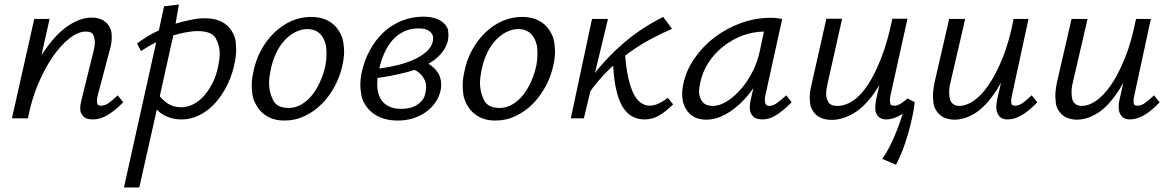

<svg xmlns="http://www.w3.org/2000/svg" viewBox="-20 -525 5192 852"><path d="M392 5Q376 5 364 0.5Q352 -4 344.5 -15Q337 -26 336.5 -35Q336 -44 336 -46Q336 -60 341 -79L396 -302Q401 -322 401 -337Q401 -351 395 -368Q389 -385 360 -385Q327 -385 288.5 -355Q250 -325 214 -273Q178 -221 148.5 -150.5Q119 -80 104 0H33L132 -441H200L164 -280Q181 -306 198 -328Q242 -386 291.5 -416.5Q341 -447 387 -447Q412 -447 431.5 -438Q451 -429 462.5 -411Q474 -393 475 -377.5Q476 -362 476 -359Q476 -334 467 -303L413 -99Q410 -87 410 -77Q410 -72 412 -64Q414 -56 429 -56Q445 -56 462.5 -68Q480 -80 502 -102L527 -71Q490 -34 457.5 -14.5Q425 5 392 5Z M530 307 673 -337Q671 -336 670 -336Q636 -319 606 -298L588 -332Q624 -359 664 -380Q674 -385 685 -390L708 -497L774 -505L759 -420Q791 -430 822 -436Q859 -444 889 -444Q933 -444 962.5 -429Q992 -414 1008 -388Q1024 -362 1026 -339Q1028 -316 1028 -306Q1028 -279 1022 -249Q1012 -196 989.5 -150Q967 -104 936.5 -69.5Q906 -35 867 -15Q828 5 786 5Q759 5 736.5 -2Q714 -9 696 -21Q685 -29 676 -39L598 307ZM802 -381Q776 -376 749 -368L689 -98Q704 -80 722 -67Q749 -49 784 -49Q811 -49 837 -62Q863 -75 884.5 -99Q906 -123 923 -156Q940 -189 948 -231Q955 -263 955 -288Q955 -323 937.5 -355Q920 -387 856 -387Q832 -387 802 -381Z M1242 10Q1200 10 1169.5 -6.5Q1139 -23 1121 -52Q1103 -81 1100 -106.5Q1097 -132 1097 -145Q1097 -173 1104 -204Q1114 -257 1138 -301.5Q1162 -346 1196.5 -379.5Q1231 -413 1273 -431.5Q1315 -450 1361 -450Q1402 -450 1433 -434.5Q1464 -419 1482 -391Q1500 -363 1503.5 -337Q1507 -311 1507 -297Q1507 -269 1500 -238Q1490 -188 1465.5 -142.5Q1441 -97 1407.5 -63.5Q1374 -30 1332 -10Q1290 10 1242 10ZM1261 -46Q1291 -46 1317.5 -61.5Q1344 -77 1364.5 -102.5Q1385 -128 1400.5 -162.5Q1416 -197 1424 -234Q1429 -261 1429 -285Q1429 -292 1428 -310Q1427 -328 1417.5 -349.5Q1408 -371 1389.5 -383.5Q1371 -396 1344 -396Q1317 -396 1290.5 -382.5Q1264 -369 1242 -345Q1220 -321 1204 -286.5Q1188 -252 1180 -210Q1174 -180 1174 -155Q1174 -118 1191 -82Q1208 -46 1261 -46Z M1745 10Q1700 10 1665.5 -5Q1631 -20 1609.5 -47.5Q1588 -75 1583.5 -102.5Q1579 -130 1579 -147Q1579 -174 1585 -204Q1597 -258 1622 -303.5Q1647 -349 1682.5 -382Q1718 -415 1763 -433Q1808 -451 1858 -451Q1893 -451 1916.5 -442Q1940 -433 1953.5 -418Q1967 -403 1968.5 -389.5Q1970 -376 1970 -370Q1970 -356 1967 -342Q1957 -306 1930 -279Q1910 -258 1881 -242Q1882 -241 1883 -241Q1901 -230 1915 -213.5Q1929 -197 1933.5 -180Q1938 -163 1938 -150Q1938 -138 1935 -123Q1928 -92 1910 -67.5Q1892 -43 1866.5 -25.5Q1841 -8 1810 1Q1779 10 1745 10ZM1833 -207Q1827 -212 1819 -215Q1794 -206 1766 -200Q1713 -187 1655 -179Q1654 -166 1654 -153Q1654 -147 1654 -141Q1656 -110 1668 -88Q1680 -66 1703.5 -54Q1727 -42 1761 -42Q1778 -42 1795 -45.5Q1812 -49 1827 -57.5Q1842 -66 1853.5 -80Q1865 -94 1868 -115Q1871 -127 1871 -138Q1871 -145 1869 -156.5Q1867 -168 1857.5 -182.5Q1848 -197 1833 -207ZM1684 -286Q1671 -256 1663 -221Q1762 -234 1824 -264Q1890 -297 1900 -339Q1902 -347 1902 -357Q1902 -367 1895.5 -376.5Q1889 -386 1875.5 -392.5Q1862 -399 1837 -399Q1802 -399 1773 -385.5Q1744 -372 1721.5 -346.5Q1699 -321 1684 -286Z M2178 10Q2136 10 2105.5 -6.5Q2075 -23 2057 -52Q2039 -81 2036 -106.5Q2033 -132 2033 -145Q2033 -173 2040 -204Q2050 -257 2074 -301.5Q2098 -346 2132.5 -379.5Q2167 -413 2209 -431.5Q2251 -450 2297 -450Q2338 -450 2369 -434.5Q2400 -419 2418 -391Q2436 -363 2439.5 -337Q2443 -311 2443 -297Q2443 -269 2436 -238Q2426 -188 2401.5 -142.5Q2377 -97 2343.5 -63.5Q2310 -30 2268 -10Q2226 10 2178 10ZM2197 -46Q2227 -46 2253.5 -61.5Q2280 -77 2300.5 -102.5Q2321 -128 2336.5 -162.5Q2352 -197 2360 -234Q2365 -261 2365 -285Q2365 -292 2364 -310Q2363 -328 2353.5 -349.5Q2344 -371 2325.5 -383.5Q2307 -396 2280 -396Q2253 -396 2226.5 -382.5Q2200 -369 2178 -345Q2156 -321 2140 -286.5Q2124 -252 2116 -210Q2110 -180 2110 -155Q2110 -118 2127 -82Q2144 -46 2197 -46Z M2840 5Q2809 5 2783.5 -9.5Q2758 -24 2740 -56Q2722 -88 2712 -139Q2704 -179 2701 -234Q2687 -221 2673 -207Q2634 -168 2600 -121L2571 0H2513L2607 -441H2678L2620 -201Q2630 -215 2641 -227Q2683 -276 2728 -317Q2773 -358 2822 -391Q2871 -424 2923 -450L2962 -397Q2915 -377 2865 -350Q2815 -323 2767 -288Q2760 -283 2754 -278Q2758 -230 2765 -194Q2775 -144 2789.5 -113.5Q2804 -83 2823 -69.5Q2842 -56 2864 -56Q2875 -56 2886.5 -59.5Q2898 -63 2908.5 -68.5Q2919 -74 2928 -80Q2937 -86 2943 -91L2967 -62Q2937 -32 2906.5 -13.5Q2876 5 2840 5Z M3114 6Q3082 6 3060 -6Q3038 -18 3025 -39.5Q3012 -61 3009.5 -80Q3007 -99 3007 -109Q3007 -129 3012 -151Q3024 -211 3061 -265Q3098 -319 3150.5 -359Q3203 -399 3267.5 -422.5Q3332 -446 3399 -446Q3417 -446 3428.5 -444.5Q3440 -443 3451 -441L3376 -100Q3374 -89 3374 -81Q3374 -72 3377.5 -63.5Q3381 -55 3394 -55Q3410 -55 3428 -68Q3446 -81 3469 -102L3493 -71Q3456 -34 3425 -14.5Q3394 5 3364 5Q3348 5 3336 0.5Q3324 -4 3316.5 -15Q3309 -26 3308 -36Q3307 -46 3307 -50Q3307 -63 3311 -80L3323 -134Q3304 -106 3282 -83Q3244 -42 3200.5 -18Q3157 6 3114 6ZM3143 -55Q3174 -55 3207.5 -76.5Q3241 -98 3270 -132Q3299 -166 3320.5 -209Q3342 -252 3351 -296L3370 -385Q3322 -384 3277 -368Q3229 -350 3189.5 -319Q3150 -288 3122.5 -245Q3095 -202 3086 -151Q3082 -133 3082 -119Q3082 -93 3096.5 -74Q3111 -55 3143 -55Z M3913 5Q3899 5 3888.5 0Q3878 -5 3871.5 -16Q3865 -27 3864.5 -36.5Q3864 -46 3864 -49Q3864 -62 3867 -79L3882 -148Q3865 -119 3847 -95Q3804 -41 3759 -17Q3714 7 3670 7Q3645 7 3624 -1.5Q3603 -10 3590 -28.5Q3577 -47 3575 -65.5Q3573 -84 3573 -91Q3573 -117 3581 -149L3647 -442H3717L3653 -157Q3646 -128 3646 -108Q3646 -90 3655.5 -72.5Q3665 -55 3697 -55Q3730 -55 3764.5 -77.5Q3799 -100 3830.5 -147.5Q3862 -195 3890.5 -268Q3919 -341 3940 -442H4007L3931 -99Q3929 -87 3929 -78Q3929 -72 3931 -64Q3933 -56 3949 -56Q3961 -56 3975 -64Q3989 -72 4007 -88L4039 -72Q4036 -41 4028 -4.5Q4020 32 4009.5 69Q3999 106 3985.5 141Q3972 176 3956 206L3895 180Q3916 150 3932 117Q3948 84 3960.5 52Q3973 20 3983 -11Q3985 -16 3986 -21Q3981 -17 3975 -14Q3943 5 3913 5Z M4451 5Q4437 5 4426.5 0Q4416 -5 4409.5 -16Q4403 -27 4402 -37Q4401 -47 4401 -51Q4401 -64 4404 -79L4422 -158Q4403 -124 4383 -97Q4343 -43 4300 -18.5Q4257 6 4216 6Q4193 6 4172.5 -2Q4152 -10 4138 -29.5Q4124 -49 4122 -69Q4120 -89 4120 -98Q4120 -126 4128 -163L4192 -441H4263L4200 -169Q4193 -142 4192.5 -129.5Q4192 -117 4192 -113Q4192 -97 4195.5 -84Q4199 -71 4210 -63Q4221 -55 4238 -55Q4266 -55 4299 -76.5Q4332 -98 4365 -145Q4398 -192 4428 -265Q4458 -338 4478 -441H4544L4470 -99Q4467 -85 4467 -76Q4467 -70 4469 -63Q4471 -56 4486 -56Q4501 -56 4518 -68Q4535 -80 4558 -102L4583 -71Q4548 -34 4515 -14.5Q4482 5 4451 5Z M4994 5Q4980 5 4969.5 0Q4959 -5 4952.5 -16Q4946 -27 4945 -37Q4944 -47 4944 -51Q4944 -64 4947 -79L4965 -158Q4946 -124 4926 -97Q4886 -43 4843 -18.5Q4800 6 4759 6Q4736 6 4715.5 -2Q4695 -10 4681 -29.5Q4667 -49 4665 -69Q4663 -89 4663 -98Q4663 -126 4671 -163L4735 -441H4806L4743 -169Q4736 -142 4735.5 -129.5Q4735 -117 4735 -113Q4735 -97 4738.5 -84Q4742 -71 4753 -63Q4764 -55 4781 -55Q4809 -55 4842 -76.5Q4875 -98 4908 -145Q4941 -192 4971 -265Q5001 -338 5021 -441H5087L5013 -99Q5010 -85 5010 -76Q5010 -70 5012 -63Q5014 -56 5029 -56Q5044 -56 5061 -68Q5078 -80 5101 -102L5126 -71Q5091 -34 5058 -14.5Q5025 5 4994 5Z"/></svg>

Font: Isabella Sans
Style: Italic
Weight: 400
Italic angle: -12°
Designer: Christian Thalmann (Catharsis Fonts), Cristiano Sobral
Foundry: The Isabella Sans Project Authors
Version: Version 2.026; ttfautohint (v1.8.4.7-5d5b-dirty)